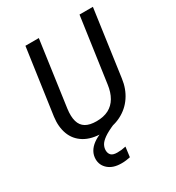

<svg xmlns="http://www.w3.org/2000/svg" viewBox="-214 -819 1083 1180"><g transform="rotate(-30 328.0 -228.5)"><path d="M532.3 -689.1H627.3L561.3 -218.2Q552.3 -150.1 517.3 -98.1Q482.3 -46 425.2 -17Q368.1 12.1 291.9 12.1Q213.7 12.1 163.6 -18.4Q113.5 -49 93.5 -102.5Q73.5 -156 82.5 -224.1L148.5 -689.1H243.5L178.5 -225.2Q171.5 -172.3 181.5 -137.4Q191.4 -102.5 219.8 -85.5Q248.2 -68.6 296 -68.6Q346.8 -68.6 382.1 -87Q417.5 -105.5 438.9 -141.9Q460.3 -178.3 467.3 -231.1ZM375.3 -18 377.3 0Q326.3 21.9 299.8 40.9Q273.3 59.9 263.7 77.9Q254.2 95.9 254.2 113.8Q254.2 135.8 266.7 148.8Q279.2 161.8 310.1 161.8Q326.1 161.8 339.6 160.3Q353.1 158.8 371.1 154.8L361.9 225.2Q346.9 228.2 332.9 230.2Q318.8 232.2 298.8 232.2Q240.7 232.2 207.1 203.2Q173.6 174.1 173.6 130.9Q173.7 102.8 186.8 79.3Q199.9 55.8 225.5 36.8Q251.2 17.8 288.7 3.9Q326.3 -10.1 375.3 -18Z"/></g></svg>

Font: Fira Sans Variable
Style: Italic
Weight: 397
Italic angle: -8°
Designer: Carrois Corporate & Edenspiekermann AG
Foundry: Carrois Corporate GbR & Edenspiekermann AG
Version: Version 4.202